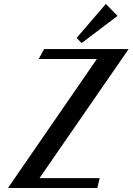

<svg xmlns="http://www.w3.org/2000/svg" viewBox="-20 -947 668 967"><path d="M513 -927 366 -756 391 -730 572 -867ZM468 -650 20 0H470L482 -50H179L628 -700H202L175 -650Z"/></svg>

Font: Pfennig
Style: BoldItalic
Weight: 700
Italic angle: -13°
Version: Version 20100423